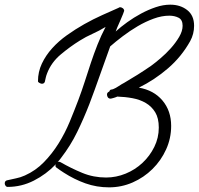

<svg xmlns="http://www.w3.org/2000/svg" viewBox="-30 -767 847 818"><path d="M796.9 -657.2Q796.9 -622.1 780.3 -591.8Q743.2 -525.4 686 -476.1Q628.9 -426.8 561.5 -393.6Q625 -382.8 662.1 -338.9Q699.2 -294.9 699.2 -230.5Q699.2 -177.7 677.7 -130.4Q656.2 -83 619.6 -46.9Q583 -10.7 535.2 10.3Q487.3 31.2 434.6 31.2Q381.8 31.2 334 14.2Q286.1 -2.9 242.2 -31.2Q234.4 -36.1 226.6 -41.5Q218.8 -46.9 210.9 -52.7Q206.1 -55.7 206.1 -61.5Q206.1 -63.5 208 -67.4Q167 -24.4 114.3 2.4Q61.5 29.3 2.9 29.3Q-2.9 29.3 -6.3 24.4Q-9.8 19.5 -9.8 14.6Q-9.8 2.9 1 1Q20.5 -3.9 38.6 -7.3Q56.6 -10.7 76.2 -19.5Q122.1 -40 157.2 -76.2Q192.4 -112.3 219.7 -156.2Q247.1 -200.2 267.1 -248.5Q287.1 -296.9 303.7 -340.8Q318.4 -379.9 331.1 -419.4Q343.8 -459 356.9 -498.5Q370.1 -538.1 385.3 -576.7Q400.4 -615.2 419.9 -652.3Q392.6 -635.7 364.3 -623Q335.9 -610.4 309.6 -593.8Q268.6 -568.4 228.5 -534.7Q188.5 -501 170.9 -455.1Q167 -445.3 165 -436.5Q163.1 -427.7 161.1 -418.9Q158.2 -410.2 148.4 -410.2Q144.5 -410.2 138.2 -413.6Q131.8 -417 131.8 -420.9Q131.8 -460.9 148.4 -496.1Q165 -531.2 192.4 -561.5Q219.7 -591.8 255.4 -617.2Q291 -642.6 329.1 -664.1Q367.2 -685.5 405.3 -702.6Q443.4 -719.7 474.6 -733.4Q476.6 -734.4 478 -735.4Q479.5 -736.3 481.4 -736.3Q487.3 -736.3 493.2 -731.9Q499 -727.5 499 -720.7Q499 -719.7 494.1 -707Q489.3 -694.3 482.4 -679.2Q475.6 -664.1 469.7 -650.4Q463.9 -636.7 462.9 -632.8Q484.4 -652.3 512.2 -672.4Q540 -692.4 570.8 -709Q601.6 -725.6 633.3 -736.3Q665 -747.1 695.3 -747.1Q738.3 -747.1 767.6 -724.1Q796.9 -701.2 796.9 -657.2ZM748 -657.2Q748 -682.6 731 -691.4Q713.9 -700.2 691.4 -700.2Q659.2 -700.2 624.5 -687.5Q589.8 -674.8 556.6 -655.3Q523.4 -635.7 493.2 -612.8Q462.9 -589.8 439.5 -569.3Q417 -507.8 395.5 -446.3Q374 -384.8 350.6 -323.2Q327.1 -262.7 298.8 -204.6Q270.5 -146.5 230.5 -94.7Q224.6 -85.9 215.8 -77.1Q217.8 -78.1 221.7 -78.1Q223.6 -78.1 227.5 -76.2Q273.4 -49.8 320.8 -30.3Q368.2 -10.7 421.9 -10.7Q464.8 -10.7 505.4 -27.3Q545.9 -43.9 577.1 -73.2Q608.4 -102.5 627.4 -141.1Q646.5 -179.7 646.5 -223.6Q646.5 -263.7 631.3 -288.6Q616.2 -313.5 591.3 -328.1Q566.4 -342.8 534.7 -348.6Q502.9 -354.5 469.7 -355.5Q467.8 -354.5 463.9 -353Q460 -351.6 455.1 -350.1Q450.2 -348.6 446.3 -347.7Q442.4 -346.7 441.4 -346.7Q433.6 -346.7 429.7 -352.1Q425.8 -357.4 425.8 -364.3Q425.8 -373 435.5 -377Q438.5 -384.8 443.4 -385.3Q448.2 -385.7 453.1 -387.7Q462.9 -391.6 476.1 -400.4Q489.3 -409.2 499 -414.1Q527.3 -430.7 556.2 -448.7Q585 -466.8 613.3 -486.3Q630.9 -499 653.8 -518.6Q676.8 -538.1 697.8 -561.5Q718.8 -585 733.4 -609.9Q748 -634.8 748 -657.2Z"/></svg>

Font: Calligraffitti
Style: Regular
Weight: 400
Designer: Dathan Boardman
Foundry: Open Window
Version: Version 1.001